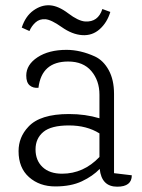

<svg xmlns="http://www.w3.org/2000/svg" viewBox="-20 -688 537 724"><path d="M422 16Q363 16 356 -51Q330 -24 289 -4.5Q248 15 188.5 15Q129 15 89.5 -20Q50 -55 50 -118Q50 -171 87 -210Q131 -258 240 -258Q302 -258 355 -242V-331Q355 -384 324.5 -420Q294 -456 237 -456Q137 -456 125 -357Q105 -355 92 -366Q79 -377 79 -403Q79 -444 121.5 -472Q164 -500 231 -500Q283 -500 338 -475Q370 -460 390 -423.5Q410 -387 410 -334V-35L477 -27Q477 16 422 16ZM355 -185Q307 -215 240 -215Q173 -215 143.5 -190.5Q114 -166 114 -124.5Q114 -83 140.5 -58Q167 -33 214 -33Q295 -33 355 -96ZM366 -654 396 -643Q384 -603 356 -578Q328 -553 290 -555.5Q252 -558 212.5 -586Q173 -614 151 -615.5Q129 -617 114 -603.5Q99 -590 91 -571L62 -584Q76 -627 106 -648.5Q136 -670 168 -668Q200 -666 237.5 -637.5Q275 -609 301 -607Q350 -604 366 -654Z"/></svg>

Font: Karma Light
Style: Regular
Weight: 300
Designer: Joana Correia
Foundry: Indian Type Foundry
Version: Version 1.202;PS 1.0;hotconv 1.0.78;makeotf.lib2.5.61930; tt